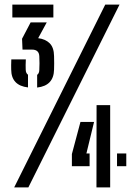

<svg xmlns="http://www.w3.org/2000/svg" viewBox="-20 -820 594 840"><path d="M34 -743.5V-800H213.5V-743.5ZM142.5 -437V-492.5Q151.5 -498.5 152 -514Q152.5 -528.5 152.8 -543.2Q153 -558 152 -573.5Q151 -603 120 -603H78.5L76.5 -650.5L114 -722H184.5L147 -653Q179 -649 197.5 -630.5Q216 -612 216.5 -574.5Q217 -560.5 217 -543.2Q217 -526 216.5 -515.5Q215 -445 142.5 -437ZM102.5 -437.5Q29.5 -446 29 -515.5Q28.5 -526 28.8 -535Q29 -544 29.5 -560H93Q92.5 -547 92.2 -535.8Q92 -524.5 92.5 -515.5Q93 -499.5 102.5 -493ZM42 0 440.5 -800H503L104 0ZM402 0 402.5 -360H462V0ZM294.5 -93V-146L332 -286.5H391.5L358 -148.5H372V-93ZM492 -93V-148.5H532.5V-93Z"/></svg>

Font: Big Shoulders Stencil Display SemiBold
Style: Regular
Weight: 600
Designer: Patric King
Foundry: XO Type Co
Version: Version 1.000